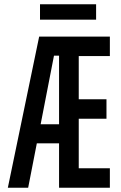

<svg xmlns="http://www.w3.org/2000/svg" viewBox="-20 -887 570 907"><path d="M169 -794H434V-867H169ZM17 0H113L154 -210H259V0H499V-92H352V-326H483V-418H352V-622H499V-714H165ZM235 -624H259V-300H172Z"/></svg>

Font: Noto Sans Mono Condensed Medium
Style: Regular
Weight: 500
Width: 3
Designer: Monotype Design Team
Foundry: Monotype Imaging Inc.
Version: Version 2.014